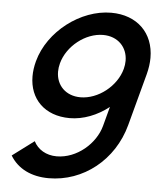

<svg xmlns="http://www.w3.org/2000/svg" viewBox="-53 -781 728 845"><g transform="rotate(5 311.0 -359.0)"><path d="M404.4 -734.5C269.9 -734.5 128.9 -628 92.7 -493C86.4 -469.6 83.4 -447.1 83.4 -426C83.4 -326 151.3 -256.5 262.3 -256.5C321.8 -256.5 383.3 -280.5 434.6 -321L411.6 -235C390.4 -156 309.1 -84 219.6 -84C173.1 -84 136.1 -106.5 118.2 -142L22.5 -70.5C56.4 -14 117.1 15 193.1 15C345.6 15 479.5 -91 521.7 -248.5L583.2 -478C590.1 -504 593.5 -528.7 593.5 -551.8C593.5 -661 519.5 -734.5 404.4 -734.5ZM301.4 -352C236.2 -352 193.6 -396 193.6 -456C193.6 -467.8 195.3 -480.2 198.7 -493C219.6 -571 299.5 -634 377.5 -634C442.9 -634 485.6 -589 485.6 -529.2C485.6 -517.6 484 -505.5 480.7 -493C459.8 -415 379.4 -352 301.4 -352Z"/></g></svg>

Font: Manrope
Style: SemiBoldItalic
Weight: 600
Italic angle: -15°
Designer: Mikhail Sharanda
Foundry: Mikhail Sharanda
Version: Version 4.502;hotconv 1.0.109;makeotfexe 2.5.65596